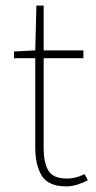

<svg xmlns="http://www.w3.org/2000/svg" viewBox="-20 -658 342 686"><path d="M218 8Q152 8 129 -30.5Q106 -69 106 -130V-450H30V-474L106 -478L110 -638H136V-478H278V-450H136V-126Q136 -80 152 -50Q168 -20 220 -20Q234 -20 249 -23.5Q264 -27 282 -36L294 -14Q275 -4 255 2Q235 8 218 8Z"/></svg>

Font: Mada ExtraLight
Style: Regular
Weight: 250
Designer: Khaled Hosny
Version: Version 1.5